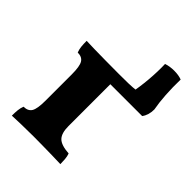

<svg xmlns="http://www.w3.org/2000/svg" viewBox="-187 -740 842 842"><g transform="rotate(45 234.0 -318.5)"><path d="M33.6 3Q33.6 -17.2 35.2 -32.2Q36.8 -47.2 42.2 -61Q69.2 -61 80.4 -79.1Q91.6 -97.2 91.6 -148V-310Q91.6 -360.8 80.4 -378.9Q69.2 -397 42.2 -397Q36.8 -410.8 35.2 -425.8Q33.6 -440.8 33.6 -461Q54.4 -460 83.6 -459.5Q112.8 -459 151.9 -458.5Q191 -458 241.6 -458V-140.2Q241.6 -96.8 259.8 -77.9Q278 -59 327 -55.8Q331.8 -43 333.1 -26.7Q334.4 -10.4 334.4 3Q311.8 2 282.1 1.5Q252.4 1 222.4 0.5Q192.4 0 166.6 0Q128.4 0 92 1Q55.6 2 33.6 3ZM234.4 -399.8V-458Q267.6 -458 294.8 -458.6Q322 -459.2 346.4 -462.4V-399.8ZM331 -399.8V-432.4Q341.2 -482.4 345.6 -534.8Q350 -587.2 348.4 -632.4Q370.8 -640 397.9 -640Q425 -640 445.2 -632.4Q444 -583 446.9 -538Q449.8 -493 456.4 -458Q456.4 -422.8 439 -399.8Z"/></g></svg>

Font: Vollkorn
Style: Regular
Weight: 400
Designer: Friedrich Althausen
Foundry: Friedrich Althausen
Version: Version 4.104